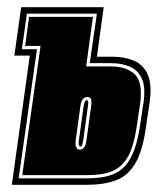

<svg xmlns="http://www.w3.org/2000/svg" viewBox="-20 -515 441 535"><path d="M13 0 63 -360H20L39 -495H269L250 -357H293Q327 -357 353 -346Q379 -335 391.5 -307.5Q404 -280 397 -230L388 -170Q379 -98 358 -61.5Q337 -25 303 -12.5Q269 0 221 0ZM32 -18H223Q266 -18 295.5 -29.5Q325 -41 343.5 -74Q362 -107 371 -170L380 -230Q386 -273 375 -296.5Q364 -320 341.5 -329.5Q319 -339 290 -339H230L250 -477H55L41 -378H83ZM42 -27 93 -387H50L61 -468H239L220 -330H289Q330 -330 354 -309.5Q378 -289 371 -230L362 -170Q354 -110 337 -79.5Q320 -49 292.5 -38Q265 -27 224 -27ZM202 -98Q209 -98 214 -103.5Q219 -109 221 -125L234 -219Q236 -235 233 -240Q230 -245 223 -245Q217 -245 211.5 -239.5Q206 -234 204 -219L191 -125Q189 -108 193 -104Q196 -98 202 -98ZM204 -107Q201 -107 200 -111Q198 -114 200 -125L213 -219Q216 -236 222 -236Q228 -236 225 -219L212 -125Q210 -114 209 -111Q208 -107 204 -107Z"/></svg>

Font: Alumni Sans Collegiate One SC
Style: Italic
Weight: 400
Italic angle: -8°
Designer: Robert E. Leuschke
Foundry: Robert E. Leuschke
Version: Version 1.100